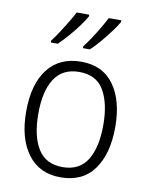

<svg xmlns="http://www.w3.org/2000/svg" viewBox="-87 -829 702 902"><g transform="rotate(10 264.5 -378.0)"><path d="M477 -267Q477 -139 423 -64.5Q369 10 264 10Q163 10 107.5 -64.5Q52 -139 52 -267Q52 -398 108 -470Q164 -542 267 -542Q370 -542 423.5 -467.5Q477 -393 477 -267ZM110 -267Q110 -160 147.5 -99.5Q185 -39 265 -39Q345 -39 382.5 -99Q420 -159 420 -267Q420 -370 384 -431.5Q348 -493 266 -493Q187 -493 148.5 -434Q110 -375 110 -267ZM418 -758Q407 -738 386 -710Q365 -682 341 -653.5Q317 -625 296 -606H263V-615Q279 -635 297 -662.5Q315 -690 331.5 -718Q348 -746 358 -766H418ZM265 -758Q254 -738 233.5 -710Q213 -682 188.5 -654Q164 -626 143 -606H110V-615Q126 -636 144 -663.5Q162 -691 178.5 -718.5Q195 -746 205 -766H265Z"/></g></svg>

Font: Noto Sans Khmer UI SemiCondensed Light
Style: Regular
Weight: 300
Width: 4
Designer: Danh Hong and the Monotype Design Team
Foundry: Monotype Imaging Inc.
Version: Version 2.002; ttfautohint (v1.8.4.7-5d5b)